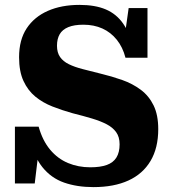

<svg xmlns="http://www.w3.org/2000/svg" viewBox="-20 -748 701 785"><path d="M349 -64Q390 -64 416.5 -73.5Q443 -83 456 -104Q469 -125 469 -158Q469 -188 455 -207.5Q441 -227 416 -240Q391 -253 356 -263.5Q321 -274 277 -285Q234 -297 194.5 -312.5Q155 -328 124.5 -353Q94 -378 76 -417Q58 -456 58 -514Q58 -585 89 -632Q120 -679 175.5 -703.5Q231 -728 305 -728Q369 -728 412.5 -709.5Q456 -691 483.5 -651.5Q511 -612 525 -546L487 -580L506 -715H583V-512H493Q482 -555 457.5 -585.5Q433 -616 398.5 -631.5Q364 -647 321 -647Q283 -647 259 -637Q235 -627 224 -608Q213 -589 213 -561Q213 -533 225.5 -515Q238 -497 261.5 -485.5Q285 -474 318 -465.5Q351 -457 391 -447Q437 -436 479.5 -421Q522 -406 555.5 -381Q589 -356 608 -317Q627 -278 627 -220Q627 -143 595.5 -90Q564 -37 505 -10Q446 17 362 17Q295 17 242 -1.5Q189 -20 153 -65Q117 -110 102 -188L141 -156L122 2H41V-230H138Q154 -173 185 -136Q216 -99 258 -81.5Q300 -64 349 -64Z"/></svg>

Font: Roboto Serif
Style: Bold
Weight: 700
Designer: Greg Gazdowicz
Foundry: Commercial Type
Version: Version 1.008